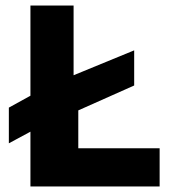

<svg xmlns="http://www.w3.org/2000/svg" viewBox="-20 -674 627 694"><path d="M263 -275 465 -365V-492L246 -402V-654H90V-328L12 -285V-156L90 -198V0H557V-138H263Z"/></svg>

Font: Falling Sky
Style: ExBd
Weight: 400
Designer: Paul D. Hunt
Foundry: Adobe Systems Incorporated
Version: Version 1.02